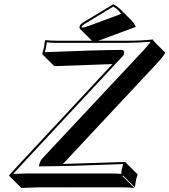

<svg xmlns="http://www.w3.org/2000/svg" viewBox="-20 -840 811 919"><path d="M522.5 -819.8Q541.5 -809.6 553.7 -797.9L610.4 -741.2Q623.5 -727.5 629.9 -711.4L473.6 -653.3Q459 -647.5 449.2 -645H582Q661.1 -645 709.5 -650.9Q712.4 -650.4 713.4 -649.9Q714.4 -647.5 713.9 -645L770.5 -588.4Q766.6 -574.7 729 -534.2L281.2 -55.2Q281.2 -55.2 580.6 -64.9L582 -62L638.7 -5.4Q633.3 10.7 629.9 27.3Q629.4 30.8 625.5 56.6L568.8 0L566.4 2.9L623 59.6Q598.1 56.6 552.7 56.6H290.5Q291.5 58.6 291.5 59.1L289.1 56.6H169.4Q169.4 56.6 82 59.6L25.4 2.9L23.4 -1Q32.2 -9.8 46.4 -26.4Q54.2 -35.2 57.1 -38.1L518.1 -533.2L239.7 -523.4L183.1 -580.1L182.1 -583Q187.5 -599.6 190.9 -616.2Q191.4 -619.6 195.3 -645L197.8 -647.9Q222.2 -645 258.3 -645H419.9L363.3 -701.2Q359.4 -706.5 360.8 -712.9Q362.8 -723.1 377.9 -732.9Q379.4 -733.9 379.9 -733.9ZM565.4 -586.4Q564.9 -588.9 564 -589.8Q562 -590.8 560.5 -590.8ZM522.5 -808.6 385.3 -725.6Q371.6 -717.3 370.6 -711.4Q370.6 -711.4 370.6 -710.9Q371.6 -708.5 372.6 -708Q385.7 -708.5 413.6 -719.2L559.6 -773.4Q546.9 -793.9 522.5 -808.6ZM178.7 -43.9H166L168.9 -56.2Q172.4 -68.4 179.2 -78.1L179.7 -78.6L665.5 -597.7Q694.8 -629.4 701.2 -640.1Q638.2 -635.3 582 -634.8H258.3Q227.1 -634.8 204.1 -637.2Q201.7 -618.7 200.7 -613.8Q198.2 -603.5 194.8 -590.3Q446.3 -600.6 560.5 -601.1Q577.6 -601.1 573.7 -582.5Q571.8 -576.2 568.4 -572.3L64.5 -31.2Q61.5 -28.3 54.7 -20.5Q47.4 -12.7 43.5 -7.8Q90.3 -9.8 112.8 -9.8H496.1Q538.1 -9.8 560.1 -7.8Q562.5 -25.9 563.5 -31.2Q565.9 -42 569.3 -54.7Q300.8 -43.9 178.7 -43.9Z"/></svg>

Font: Linux Biolinum Shadow O
Style: Italic
Weight: 400
Italic angle: -12°
Designer: Philipp H. Poll
Foundry: Philipp H. Poll
Version: Version 0.6.2